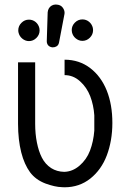

<svg xmlns="http://www.w3.org/2000/svg" viewBox="-20 -792 535 826"><path d="M288.6 -662.6C288.6 -660.2 289.1 -657.2 289.6 -653.3C292 -642.6 297.4 -633.8 305.7 -627C314 -620.1 323.7 -616.2 334.5 -616.2C346.7 -616.2 357.4 -620.6 366.7 -629.9C376 -639.2 380.4 -649.9 380.4 -662.6C380.4 -666.5 379.9 -669.4 379.4 -671.9C377 -682.1 371.6 -691.4 363.3 -698.2C355 -705.1 345.2 -708.5 334.5 -708.5C322.3 -708.5 311.5 -704.1 302.2 -694.8C293 -685.5 288.6 -674.8 288.6 -662.6ZM58.6 -661.6C58.6 -657.2 59.1 -654.3 59.6 -652.3C62 -641.6 67.4 -632.8 75.7 -626C84 -619.1 93.8 -615.2 104.5 -615.2C116.7 -615.2 127.4 -619.6 136.7 -628.9C146 -638.2 150.4 -648.9 150.4 -661.6C150.4 -665.5 149.9 -668.5 149.4 -670.9C147 -681.2 141.6 -690.4 133.3 -697.3C125 -704.1 115.2 -707.5 104.5 -707.5C92.3 -707.5 81.5 -703.1 72.3 -693.8C63 -684.6 58.6 -673.8 58.6 -661.6ZM181.2 -614.3C181.2 -609.4 182.1 -605.5 184.1 -601.6L187 -597.2C191.4 -592.3 197.3 -589.4 204.6 -588.4H207.5C212.9 -588.4 217.8 -589.4 222.7 -592.3C229 -595.7 232.4 -601.6 233.9 -608.9L257.3 -731.4C257.3 -732.9 257.8 -734.9 257.8 -736.3C257.8 -743.7 255.9 -749.5 252.4 -755.4C251.5 -756.8 250.5 -758.3 249 -760.3C243.7 -767.1 235.8 -771 226.1 -772C223.6 -772.5 221.7 -772.5 219.2 -772.5C213.4 -772.5 208 -771 202.6 -768.1C192.4 -762.2 186.5 -752.4 185.1 -739.3ZM257.8 13.7C300.3 13.7 337.4 1 368.7 -23.9C399.9 -48.8 423.8 -82 439.5 -123.5C455.1 -165 463.4 -211.4 463.4 -263.2C463.4 -314.9 455.6 -361.3 439.5 -401.9C423.3 -442.4 399.4 -475.1 368.2 -499C336.9 -522.9 300.3 -535.2 257.8 -535.2V-468.8C282.7 -468.8 304.7 -460 324.2 -442.4C343.8 -424.8 358.4 -403.3 368.2 -377.9C377.9 -352.5 383.8 -324.7 385.7 -295.9V-230C383.3 -198.7 377 -169.9 367.2 -144C357.4 -118.2 342.3 -96.7 321.8 -79.1C301.8 -62 279.8 -53.2 255.9 -52.7C234.9 -53.2 216.3 -58.6 200.2 -68.8C183.6 -79.6 169.9 -94.7 160.2 -113.8C150.4 -132.8 143.6 -154.8 138.7 -179.2C133.8 -203.6 131.3 -230.5 131.3 -259.8V-523.9H57.6V-259.8C57.6 -212.9 62.5 -171.9 71.3 -136.7C80.1 -101.6 93.3 -72.8 109.4 -50.8C125.5 -29.3 147.5 -13.2 175.8 -2.4C202.6 7.3 226.1 12.7 246.1 13.2Z"/></svg>

Font: Tuffy
Style: Regular
Weight: 500
Designer: Thatcher Ulrich, Karoly Barta and Michael Everson
Version: Version 001.270